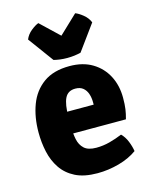

<svg xmlns="http://www.w3.org/2000/svg" viewBox="-115 -826 726 916"><g transform="rotate(-15 248.0 -367.5)"><path d="M130 -199V-306.5H318.5V-318Q318.5 -341 312 -360.2Q305.5 -379.5 291.2 -391.2Q277 -403 253 -403Q216.5 -403 201.8 -373Q187 -343 187 -280.5V-233.5Q187 -199.5 193 -170Q199 -140.5 218.5 -122.5Q238 -104.5 278 -104.5Q312 -104.5 344.8 -113.2Q377.5 -122 407.5 -134.5Q425 -117.5 435.5 -91.5Q446 -65.5 449.5 -42Q411.5 -14.5 358.8 0Q306 14.5 252.5 14.5Q186.5 14.5 143.5 -7.2Q100.5 -29 75.5 -66Q50.5 -103 40.2 -149.8Q30 -196.5 30 -246Q30 -321.5 52.8 -382Q75.5 -442.5 125 -478.2Q174.5 -514 254 -514Q320 -514 366.5 -486Q413 -458 437.8 -410.2Q462.5 -362.5 462.5 -302Q462.5 -268.5 459.2 -246.2Q456 -224 449 -199ZM188.5 -562 96.5 -687.5Q106 -711 127.2 -728Q148.5 -745 164 -750.5L255 -664L346 -750.5Q361.5 -745 382.8 -728Q404 -711 413.5 -687.5L322 -562Q308 -558.5 290.8 -556.2Q273.5 -554 255 -554Q236.5 -554 219.2 -556.2Q202 -558.5 188.5 -562Z"/></g></svg>

Font: Signika Light
Style: Bold
Weight: 700
Version: Version 2.003;gftools[0.9.32]